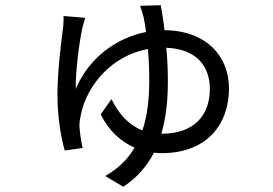

<svg xmlns="http://www.w3.org/2000/svg" viewBox="-20 -634 1040 732"><path d="M595 -124C613 -184 620 -251 620 -323C620 -367 618 -411 614 -452C733 -447 780 -378 780 -295C780 -196 722 -124 595 -124ZM514 -612C519 -599 524 -582 528 -566C531 -552 534 -534 537 -512C423 -490 318 -412 269 -295C267 -358 282 -473 294 -527C297 -539 301 -554 305 -566L222 -573C223 -562 222 -548 221 -533C215 -488 199 -366 199 -271C199 -193 212 -110 227 -60L295 -70C290 -90 284 -132 283 -150C282 -168 286 -186 289 -200C311 -305 403 -422 544 -447C547 -413 549 -373 549 -327C549 -258 542 -193 523 -137C471 -157 433 -199 405 -256L364 -198C393 -138 439 -95 493 -71C468 -28 431 9 381 37L450 78C502 44 540 0 567 -52C576 -51 585 -50 595 -50C772 -50 853 -163 853 -297C853 -418 769 -517 607 -519C603 -558 597 -591 593 -614Z"/></svg>

Font: Noto Sans CJK SC Regular
Style: Regular
Weight: 400
Designer: Ryoko NISHIZUKA (kana & ideographs); Paul D. Hunt (Latin, Greek & Cyrillic); Wenlong ZHANG (bopomofo); Sandoll Communica
Foundry: Adobe Systems Incorporated
Version: Version 1.004;PS 1.004;hotconv 1.0.82;makeotf.lib2.5.63406